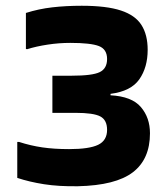

<svg xmlns="http://www.w3.org/2000/svg" viewBox="-20 -650 571 667"><path d="M70 -605Q114 -619 161.5 -624.5Q209 -630 264 -630Q350 -630 400 -613.5Q450 -597 471.5 -563Q493 -529 493 -477Q493 -416 464 -374.5Q435 -333 364 -324V-319Q438 -315 469.5 -278Q501 -241 501 -187Q501 -97 441.5 -51.5Q382 -6 251 -3Q184 -2 133 -10Q82 -18 40 -32V-157H46Q86 -144 127 -138Q168 -132 220 -132Q290 -132 321 -147Q352 -162 352 -199Q352 -233 328.5 -245.5Q305 -258 242 -258H162V-387H229Q301 -387 326.5 -399.5Q352 -412 352 -445Q352 -479 323.5 -490Q295 -501 224 -501Q185 -501 145.5 -495Q106 -489 74 -479L70 -480Z"/></svg>

Font: Bakbak One
Style: Regular
Weight: 400
Designer: Saumya Kishore and Sanchit Sawaria
Foundry: A Good Feeling
Version: Version 1.003; ttfautohint (v1.8.3)